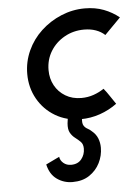

<svg xmlns="http://www.w3.org/2000/svg" viewBox="-51 -469 555 766"><g transform="rotate(-5 227.0 -86.0)"><path d="M364 -103Q377 -87 387 -71.5Q397 -56 409 -39Q378 -16 340.5 -3Q303 10 263 10Q206 10 161.5 -16.5Q117 -43 91.5 -88Q66 -133 66 -188Q66 -237 86 -281Q106 -325 141.5 -358Q177 -391 222.5 -410Q268 -429 317 -429Q359 -429 393 -416Q427 -403 454 -381Q438 -365 422.5 -349Q407 -333 390 -316Q375 -330 354 -337.5Q333 -345 307 -345Q264 -345 228.5 -325Q193 -305 172.5 -271.5Q152 -238 152 -196Q152 -162 167 -134.5Q182 -107 209.5 -90.5Q237 -74 273 -74Q299 -74 322 -82Q345 -90 364 -103ZM268 8Q266 27 271.5 36Q277 45 286.5 50Q296 55 303 62Q319 75 326 92.5Q333 110 333 130Q333 162 318.5 191Q304 220 276.5 238.5Q249 257 209 257Q174 257 146.5 237.5Q119 218 110 178Q123 172 137 165Q151 158 164 152Q166 167 178.5 177.5Q191 188 209 188Q236 188 250.5 170Q265 152 265 128Q265 110 255.5 100.5Q246 91 234 82Q222 73 214.5 59.5Q207 46 209 22L212 0H269Z"/></g></svg>

Font: Josefin Sans Thin Medium
Style: Italic
Weight: 500
Italic angle: -7°
Version: Version 2.000